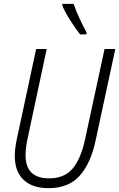

<svg xmlns="http://www.w3.org/2000/svg" viewBox="-20 -969 620 999"><path d="M430 -790V-801Q412 -834 394 -872.5Q376 -911 363 -949H304V-941Q317 -908 345.5 -863Q374 -818 397 -790ZM477 -236 580 -714H524L422 -241Q400 -141 357 -91Q314 -41 236 -41Q113 -41 113 -161Q113 -196 122 -241L223 -714H168L67 -243Q57 -194 57 -157Q57 -76 103 -33Q149 10 232 10Q337 10 394.5 -54.5Q452 -119 477 -236Z"/></svg>

Font: Noto Sans UI SemiCondensed Light
Style: Italic
Weight: 300
Width: 4
Designer: Monotype Design Team
Foundry: Monotype Imaging Inc.
Version: 1.001